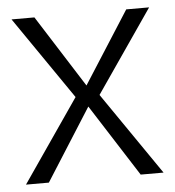

<svg xmlns="http://www.w3.org/2000/svg" viewBox="-43 -561 550 602"><g transform="rotate(-5 231.5 -260.0)"><path d="M87 0 240 -241 263 -251 448 -520H376L222 -279L200 -269L15 0ZM448 0 263 -269 240 -279 87 -520H15L200 -251L222 -241L376 0Z"/></g></svg>

Font: Murecho Thin Light
Style: Regular
Weight: 300
Version: Version 1.010